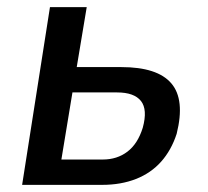

<svg xmlns="http://www.w3.org/2000/svg" viewBox="-20 -518 583 538"><path d="M42 0 120 -498H223L195 -330H320Q421 -330 460 -284.5Q499 -239 475 -143Q460 -97 431.5 -65Q403 -33 361 -16.5Q319 0 266 0ZM152 -71H268Q308 -71 337 -93Q366 -115 380 -160Q394 -211 375 -235Q356 -259 308 -259H183Z"/></svg>

Font: Nunito Sans 7pt Condensed SemiBold
Style: Italic
Weight: 600
Width: 3
Italic angle: -9°
Designer: Vernon Adams
Foundry: Vernon Adams
Version: Version 3.101;gftools[0.9.27]